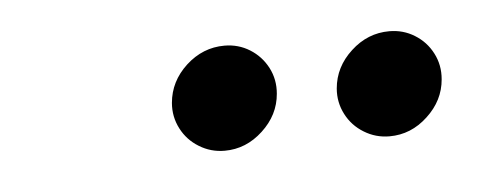

<svg xmlns="http://www.w3.org/2000/svg" viewBox="-25 -696 420 165"><g transform="rotate(-5 185.0 -613.0)"><path d="M264.7 -613Q266.3 -631.5 280.8 -644.8Q295.2 -658.1 313.9 -658.1Q325.9 -658.1 335.7 -652Q345.6 -645.9 350.9 -635.6Q356.3 -625.2 355.2 -613Q353.7 -594.8 339.3 -581.5Q325 -568.1 306.4 -568.1Q294.4 -568.1 284.4 -574.3Q274.4 -580.4 269.1 -590.7Q263.7 -601.1 264.7 -613ZM122.5 -613Q124.1 -631.5 138.5 -644.8Q153 -658.1 171.7 -658.1Q183.7 -658.1 193.5 -652Q203.3 -645.9 208.7 -635.6Q214.1 -625.2 213 -613Q211.5 -594.8 197.1 -581.5Q182.7 -568.1 164.2 -568.1Q152.2 -568.1 142.2 -574.3Q132.2 -580.4 126.9 -590.7Q121.5 -601.1 122.5 -613Z"/></g></svg>

Font: 26F Galaxy Sans Oblique
Style: Regular
Weight: 400
Italic angle: -5°
Designer: C₂₉H₂₅N₃O₅
Version: Version 1.200;FEAKit 1.0